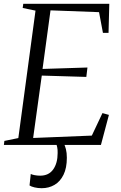

<svg xmlns="http://www.w3.org/2000/svg" viewBox="-30 -763 637 1011"><path d="M-9.5 0 -7 -21 66.5 -36 157 -707 89.5 -721 92.5 -743H545.5L541.5 -590H512L491.5 -699L236 -708.5L194 -400L430.5 -407.5L424.5 -358L190 -365L144.5 -36.5L453.5 -49L509.5 -167.5L543.5 -158L501.5 0ZM283.5 -12.5 304.5 -10.5Q312 2.5 317 22Q322 41.5 322 67.5Q322 121.5 304.5 157.2Q287 193 257 210.5Q227 228 189.5 228Q170 228 152 223.8Q134 219.5 125.5 213.5L132 153Q138 156.5 152 159.2Q166 162 181.5 162Q227 162 250.2 129Q273.5 96 273.5 43Q274 25 271.2 12.2Q268.5 -0.5 264.5 -10.5Z"/></svg>

Font: Merriweather 120pt Light
Style: Italic
Weight: 300
Italic angle: -7.8°
Version: Version 2.101